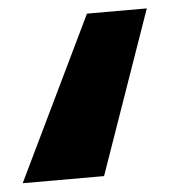

<svg xmlns="http://www.w3.org/2000/svg" viewBox="-70 -452 432 489"><g transform="rotate(-5 146.0 -208.0)"><path d="M-31 0H177L322.7 -416H169.7Z"/></g></svg>

Font: Hussar Milosc
Style: Obl
Weight: 700
Foundry: Cannot Into Space Fonts
Version: Version 1.02